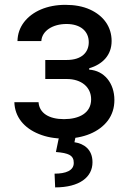

<svg xmlns="http://www.w3.org/2000/svg" viewBox="-20 -573 541 809"><path d="M40.5 -142.4C42.3 -80.3 81.3 -33.4 144.2 -8.2C175.4 4.6 210.9 11 250.7 11C332 11 398.1 -16.7 434.7 -65.3C452.8 -89.8 462 -118.6 462 -151.6C462 -222.7 419 -275.6 355.8 -279.5V-285.2C411.2 -301.8 450.3 -339.5 450.3 -400.2C450.3 -459.5 416.9 -506.7 358.7 -533C329.5 -546.2 295.1 -552.6 255.3 -552.6C178.6 -552.6 116.1 -525.2 81 -479.4C63.6 -456.3 54.3 -430 53.6 -399.9H154.1C156.6 -442.1 200.6 -471.9 260.3 -471.9C319.6 -471.9 354 -441.1 354 -395.2C354 -352.3 323.9 -320.3 261.4 -320.3H170.8V-240.1H261.4C323.5 -240.1 364 -205.6 364 -154.5C364 -96.2 312.9 -71 249.3 -71C187.1 -71 145.6 -95.9 142.4 -142.4ZM215.6 67.5C268.5 71.7 291.2 81.3 290.8 113.6C290.8 146 257.1 158.7 209.9 158.7L212.4 216.6C315 216.6 370 173.3 369.7 110.4C369.7 56.5 333.5 32 293.7 26.3L299.7 -2.8H230.1Z"/></svg>

Font: Inter 465
Style: Regular
Weight: 400
Designer: Rasmus Andersson
Foundry: rsms
Version: Version 3.019;Glyphs 3.1.2 (3151)